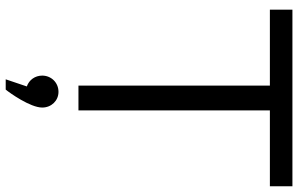

<svg xmlns="http://www.w3.org/2000/svg" viewBox="-206 -585 1045 673"><g transform="rotate(90 316.5 -248.5)"><path d="M633 -672V-751H14V-672H280V-1H367V-672ZM283 180 258 254H294C305 241 357 168 357 126C357 94 333 69 302 69C269 69 245 95 245 126C245 151 260 172 283 180Z"/></g></svg>

Font: Oakes
Style: Regular
Weight: 400
Designer: Samuel Oakes
Foundry: Samuel Oakes
Version: Version 1.003;PS 001.003;hotconv 1.0.88;makeotf.lib2.5.64775